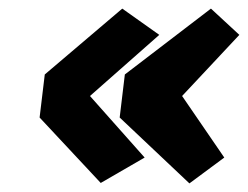

<svg xmlns="http://www.w3.org/2000/svg" viewBox="-20 -475 576 446"><path d="M214 -50 316 -109 189 -252 350 -394 264 -455 84 -302 72 -202ZM420 -49 501 -109 403 -252 536 -394 470 -455 270 -302 258 -202Z"/></svg>

Font: Falling Sky
Style: ExBdObl
Weight: 400
Designer: Paul D. Hunt
Foundry: Adobe Systems Incorporated
Version: Version 1.02